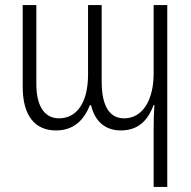

<svg xmlns="http://www.w3.org/2000/svg" viewBox="-20 -507 756 761"><path d="M589 234H643V-487H589V-216C589 -113 547 -38 472 -38C421 -38 383 -76 383 -184V-487H329V-211C329 -100 284 -38 214 -38C162 -38 124 -78 124 -175V-487H70V-163C70 -45 121 10 202 10C272 10 313 -31 336 -90H341C354 -33 391 10 459 10C538 10 571 -43 589 -91H592C590 -60 589 -31 589 0Z"/></svg>

Font: Noto Sans Armenian Condensed Light
Style: Regular
Weight: 300
Width: 3
Designer: Monotype Design Team
Foundry: Monotype Imaging Inc.
Version: Version 2.008